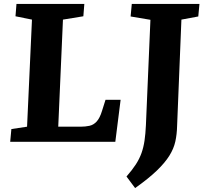

<svg xmlns="http://www.w3.org/2000/svg" viewBox="-20 -723 1051 979"><path d="M38 -65 118 -77 143 -623 59 -640 64 -703H410L405 -640L301 -623L277 -77H391Q415 -77 436 -81.5Q457 -86 473 -103.5Q489 -121 500 -157L518 -214H595L568 0H32ZM747 -622 646 -639 652 -703H997L991 -639L905 -623L883 -80Q882 -38 874 -1.5Q866 35 843.5 71Q821 107 779.5 147Q738 187 669 236L625 177Q654 144 672.5 115.5Q691 87 701.5 57.5Q712 28 717 -6.5Q722 -41 724 -85Z"/></svg>

Font: Literata 18pt
Style: Bold Italic
Weight: 700
Italic angle: -2°
Designer: Latin by Veronika Burian and Jose Scaglione. Greek by Irene Vlachou. Cyrillic by Vera Evstafieva
Foundry: TypeTogether
Version: Version 3.103;gftools[0.9.29]